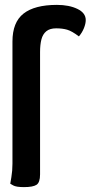

<svg xmlns="http://www.w3.org/2000/svg" viewBox="-20 -758 371 786"><path d="M78 8Q46 8 34 1Q22 -6 22 -6Q22 -6 26.5 -32.5Q31 -59 31 -88V-588Q31 -667 76.5 -702.5Q122 -738 213 -738Q263 -738 297 -721.5Q331 -705 331 -676Q331 -661 323.5 -642.5Q316 -624 303 -609Q274 -631 254.5 -636.5Q235 -642 210 -642Q184 -642 169.5 -630Q155 -618 149.5 -596.5Q144 -575 144 -545V-44Q144 -11 129.5 -1.5Q115 8 78 8Z"/></svg>

Font: Yanone Kaffeesatz ExtraLight
Style: Regular
Weight: 200
Designer: Yanone (Cyrillic: Daniel Pouzeot, Huerta Tipografica, and Cyreal)
Foundry: Yanone
Version: Version 2.003